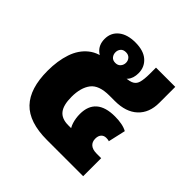

<svg xmlns="http://www.w3.org/2000/svg" viewBox="-158 -736 874 874"><g transform="rotate(45 278.5 -299.5)"><path d="M263 0Q148 0 95 -55.5Q42 -111 42 -225Q42 -289 59 -339.5Q76 -390 113 -419.5Q150 -449 207 -450L212 -423Q177 -428 150 -450Q123 -472 123 -511Q123 -551 152.5 -575Q182 -599 234 -599Q287 -599 315 -574Q343 -549 343 -510Q343 -477 326.5 -458Q310 -439 291 -434L289 -452Q330 -452 349.5 -459.5Q369 -467 375 -487.5Q381 -508 381 -545V-584H505V-481Q505 -417 466 -380.5Q427 -344 356 -344H321Q254 -344 228.5 -310.5Q203 -277 203 -218Q203 -165 222.5 -140.5Q242 -116 284 -116H325L314 -102Q300 -115 292.5 -139Q285 -163 285 -190Q285 -242 315.5 -268.5Q346 -295 406 -295Q431 -295 451 -291Q471 -287 485 -279L466 -195Q462 -197 456 -197.5Q450 -198 447 -198Q432 -198 423 -188Q414 -178 414 -160Q414 -139 427.5 -127.5Q441 -116 467 -116H496V0ZM235 -468Q251 -468 260 -478.5Q269 -489 269 -503Q269 -517 260 -527Q251 -537 235 -537Q218 -537 209.5 -527Q201 -517 201 -503Q201 -489 209.5 -478.5Q218 -468 235 -468Z"/></g></svg>

Font: Noto Sans Thai ExtraBold
Style: Regular
Weight: 800
Version: Version 2.001